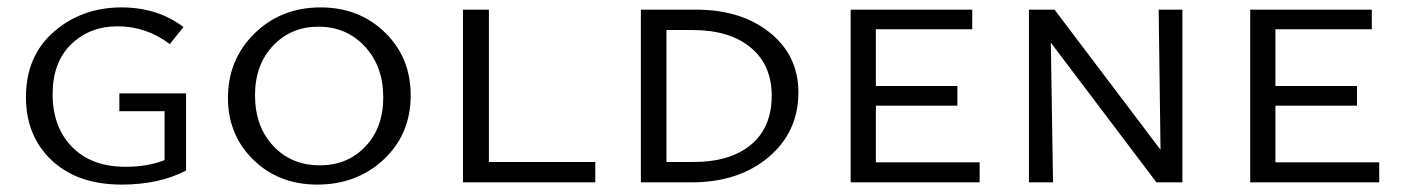

<svg xmlns="http://www.w3.org/2000/svg" viewBox="-20 -492 3783 518"><path d="M302 -240H482V-32Q410 6 308 6Q189 6 119.5 -59.5Q50 -125 50 -230Q50 -341 125.5 -406.5Q201 -472 308 -472Q405 -472 475 -419L438 -373Q375 -421 297 -421Q222 -421 172 -372.5Q122 -324 122 -238Q122 -149 174.5 -95.5Q227 -42 319 -42Q378 -42 424 -60V-192H302Z M836 6Q732 6 663.5 -61Q595 -128 595 -228Q595 -331 666.5 -401.5Q738 -472 845 -472Q949 -472 1018.5 -404.5Q1088 -337 1088 -235Q1088 -130 1015.5 -62Q943 6 836 6ZM843 -46Q918 -46 966 -97Q1014 -148 1014 -229Q1014 -313 964.5 -366.5Q915 -420 839 -420Q765 -420 716.5 -368.5Q668 -317 668 -235Q668 -151 717 -98.5Q766 -46 843 -46Z M1299 -55H1586V0H1229V-466H1299Z M1845 0H1709V-466H1857Q1980 -466 2057 -404Q2134 -342 2134 -243Q2134 -136 2053.5 -68Q1973 0 1845 0ZM2062 -234Q2062 -317 2005 -364Q1948 -411 1848 -411H1778V-55H1851Q1950 -55 2006 -101.5Q2062 -148 2062 -234Z M2343 -54H2623V0H2275V-466H2603V-413H2343V-260H2563V-207H2343Z M3106 -466H3170V0H3100L2815 -377L2821 0H2756V-466H2825L3111 -88Z M3421 -54H3701V0H3353V-466H3681V-413H3421V-260H3641V-207H3421Z"/></svg>

Font: EauTestSC
Style: Regular
Weight: 400
Designer: Christian Thalmann (Catharsis Fonts)
Version: Version 0.001;PS 000.001;hotconv 1.0.88;makeotf.lib2.5.64775